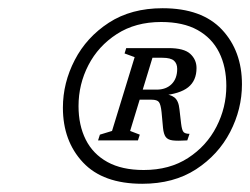

<svg xmlns="http://www.w3.org/2000/svg" viewBox="-20 -700 608 467"><path d="M441 -374.5 435.5 -358.5Q412 -357 400 -358.5Q388 -360 383 -367Q378 -374 376.5 -389L373 -427Q371 -446 366.5 -451.8Q362 -457.5 349 -457.5H284L294.5 -482H361Q384 -482 397.5 -495.5Q411 -509 411 -532.5Q411 -545.5 403 -552.5Q395 -559.5 375 -559.5H313.5L318.5 -583H390Q427.5 -583 442.8 -569Q458 -555 458 -534.5Q458 -504 437.8 -487.8Q417.5 -471.5 373 -467.5L374 -471.5Q394 -471 404.2 -463Q414.5 -455 416.5 -434L420.5 -399.5Q422.5 -383 426.5 -378.8Q430.5 -374.5 441 -374.5ZM358 -583 296.5 -381.5 320 -372.5 315.5 -358.5H218.5L223 -372.5L252.5 -381.5L307.5 -561L283 -570L287 -583ZM329.5 -286.5Q392.5 -286.5 437.5 -315.8Q482.5 -345 506.5 -391.8Q530.5 -438.5 530.5 -491Q530.5 -537.5 513 -572.5Q495.5 -607.5 460.5 -627Q425.5 -646.5 372 -646.5Q309.5 -646.5 264.2 -617.2Q219 -588 195 -541.5Q171 -495 171 -442Q171 -395.5 188.5 -360.5Q206 -325.5 241.2 -306Q276.5 -286.5 329.5 -286.5ZM375.5 -680Q471 -680 519.8 -628Q568.5 -576 568.5 -495Q568.5 -434.5 539.8 -379Q511 -323.5 456.8 -288.2Q402.5 -253 326 -253Q230.5 -253 181.8 -305Q133 -357 133 -438Q133 -498.5 161.8 -554Q190.5 -609.5 244.8 -644.8Q299 -680 375.5 -680Z"/></svg>

Font: Newsreader 16pt
Style: Italic
Weight: 400
Italic angle: -17°
Designer: Hugues Gentile
Foundry: Production Type
Version: Version 1.003